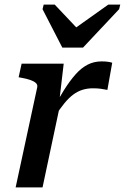

<svg xmlns="http://www.w3.org/2000/svg" viewBox="-20 -815 543 835"><path d="M251 -608H341L498 -775L503 -795H451L285 -677L340 -666L218 -795H170L165 -775ZM48 0H165L244 -372L238 -376L257 -538H74L61 -479L72 -477Q95 -473 111 -467.5Q127 -462 135.5 -454.5Q144 -447 142 -436ZM468 -542Q464 -544 451.5 -546Q439 -548 422 -548Q389 -548 361.5 -534Q334 -520 309 -492Q284 -464 258.5 -423.5Q233 -383 204 -329L219 -308Q241 -343 260.5 -366.5Q280 -390 299 -404Q318 -418 339 -424.5Q360 -431 384 -431Q403 -431 418 -429Q433 -427 447 -424Z"/></svg>

Font: Roboto Serif 20pt Medium
Style: Italic
Weight: 500
Italic angle: -10°
Version: Version 1.008